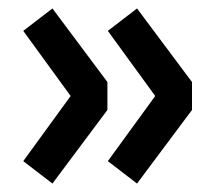

<svg xmlns="http://www.w3.org/2000/svg" viewBox="-20 -602 509 454"><path d="M235 -221 347 -375 235 -529 304 -582 434 -408V-342L304 -168ZM35 -221 147 -375 35 -529 104 -582 234 -408V-342L104 -168Z"/></svg>

Font: Graduate
Style: Regular
Weight: 400
Version: Version 1.001